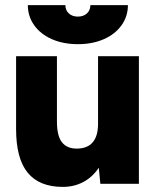

<svg xmlns="http://www.w3.org/2000/svg" viewBox="-20 -720 614 752"><path d="M367 -63Q342 -26 306 -7Q270 12 226 12Q134 12 88.5 -43.5Q43 -99 43 -215V-500H203V-244Q203 -188 222.5 -163Q242 -138 280 -138Q322 -138 343 -162.5Q364 -187 364 -235V-500H524V0H373ZM89 -700H236Q236 -680 249.5 -667.5Q263 -655 285 -655Q307 -655 320.5 -667.5Q334 -680 334 -700H481Q481 -656 456 -621Q431 -586 386.5 -566.5Q342 -547 285 -547Q228 -547 183.5 -566.5Q139 -586 114 -621Q89 -656 89 -700Z"/></svg>

Font: Oak Sans ExtraBold
Style: Regular
Weight: 800
Designer: Erik Kennedy, Walven
Foundry: Erik Kennedy, Walven
Version: Version 1.000